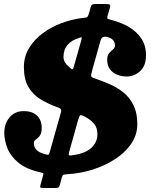

<svg xmlns="http://www.w3.org/2000/svg" viewBox="-20 -855 768 960"><path d="M516 -556.5Q516 -527 530 -508.5Q544 -490 566.2 -481.2Q588.5 -472.5 613 -472.5Q651.5 -472.5 680.8 -499.5Q710 -526.5 710 -579Q710 -627.5 686.8 -662.2Q663.5 -697 625 -719.8Q586.5 -742.5 540.5 -754Q523.5 -758.5 518.8 -760.5Q514 -762.5 519 -780L529 -814Q533 -828 529 -831.5Q525 -835 507.5 -835H458Q446 -835 441.2 -832.2Q436.5 -829.5 433.5 -819.5L424.5 -787Q419.5 -770.5 413.5 -768.5Q407.5 -766.5 388 -764.5Q337 -758 286 -738.8Q235 -719.5 193 -688.2Q151 -657 125.2 -614.5Q99.5 -572 99.5 -519.5Q99.5 -458 122.2 -419.8Q145 -381.5 182.2 -358.8Q219.5 -336 262 -320.5Q275 -316.5 281.8 -311.8Q288.5 -307 284.5 -292.5L228.5 -94Q225.5 -83 222 -81.8Q218.5 -80.5 207 -83.5Q184.5 -89 171.8 -98Q159 -107 154 -117.5Q149 -128 149 -137.5Q149 -148 155 -153.8Q161 -159.5 169 -165.5Q177 -171.5 182.8 -183Q188.5 -194.5 188.5 -216Q188.5 -255 164.8 -277.2Q141 -299.5 98.5 -299.5Q55 -299.5 28.2 -268.5Q1.5 -237.5 1.5 -190.5Q1.5 -153.5 17 -114Q32.5 -74.5 71.5 -42Q110.5 -9.5 180.5 6.5Q193.5 9.5 196 11.2Q198.5 13 194.5 25.5L183 67Q179.5 78.5 181.5 81.8Q183.5 85 198 85H255Q267.5 85 271.8 82.2Q276 79.5 279 70L289 32.5Q293 20.5 297.2 19Q301.5 17.5 316.5 16Q382 12.5 444.5 -7.5Q507 -27.5 557.2 -60.5Q607.5 -93.5 637 -137.5Q666.5 -181.5 666.5 -234.5Q666.5 -290 648 -328Q629.5 -366 599.2 -391Q569 -416 532 -432.5Q495 -449 457.5 -461.5Q436.5 -468.5 435.5 -474.5Q434.5 -480.5 440.5 -502L482.5 -651.5Q487 -665.5 495 -669.5Q503 -673.5 515.5 -670Q538.5 -664.5 546.8 -652.8Q555 -641 555 -627.5Q555 -616 545.2 -608.2Q535.5 -600.5 525.8 -589.2Q516 -578 516 -556.5ZM297.5 -571.5Q297.5 -607 317.8 -630.5Q338 -654 373.5 -664.5Q387.5 -670.5 388.5 -667.2Q389.5 -664 385.5 -650.5L349.5 -523Q345 -507 340.2 -508.5Q335.5 -510 326.5 -520Q313.5 -529.5 305.5 -542Q297.5 -554.5 297.5 -571.5ZM467 -184.5Q467 -143.5 437 -116Q407 -88.5 350 -80Q330.5 -76.5 326 -78Q321.5 -79.5 326.5 -98L370 -253.5Q376.5 -275.5 381.2 -278.5Q386 -281.5 405.5 -271Q432.5 -257 449.8 -237Q467 -217 467 -184.5Z"/></svg>

Font: Besley ExtraBold
Style: Italic
Weight: 800
Italic angle: -13°
Designer: Owen Earl
Foundry: indestructible type*
Version: Version 2.001